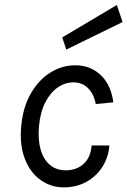

<svg xmlns="http://www.w3.org/2000/svg" viewBox="-20 -758 523 788"><path d="M242 11Q189 11 146.5 -19.2Q104 -49.5 82 -106Q60 -162.5 67 -240Q74.5 -319.5 107 -375.2Q139.5 -431 187.2 -460.5Q235 -490 288.5 -490Q324 -490 351.5 -477.8Q379 -465.5 398.8 -444.5Q418.5 -423.5 430 -396Q441.5 -368.5 445 -338L373 -331Q365.5 -372 341.5 -396Q317.5 -420 281 -420Q247.5 -420 217.5 -399.5Q187.5 -379 166.5 -339Q145.5 -299 140 -240Q135 -185 146.8 -144.2Q158.5 -103.5 185 -81.2Q211.5 -59 249.5 -59Q294.5 -59 323.5 -85.8Q352.5 -112.5 356 -161H429Q425 -111.5 399.8 -72.5Q374.5 -33.5 333.8 -11.2Q293 11 242 11ZM252 -554.5 235.5 -604.5 459.5 -737.5 483 -667.5Z"/></svg>

Font: Karla
Style: Italic
Weight: 400
Italic angle: -8°
Designer: Jonathan Pinhorn
Version: Version 2.004;gftools[0.9.33]